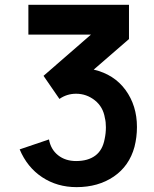

<svg xmlns="http://www.w3.org/2000/svg" viewBox="-20 -769 646 805"><path d="M372.9 -477.1Q458.3 -457.3 506.3 -391.7Q554.2 -326 554.2 -236.5Q554.2 -193.8 543.8 -153.1Q521.9 -72.9 456.8 -28.6Q391.7 15.6 301 15.6Q219.8 15.6 156.8 -26Q93.8 -67.7 62.5 -142.7L185.4 -184.4Q192.7 -142.7 223.4 -118.2Q254.2 -93.8 299 -93.8Q349 -93.8 379.7 -116.7Q410.4 -139.6 418.8 -186.5Q424 -210.4 424 -235.4Q424 -258.3 419.8 -274Q412.5 -320.8 377.6 -348.4Q342.7 -376 299 -376Q260.4 -376 229.2 -354.2L162.5 -451L361.5 -624H99V-749H520.8V-605.2Z"/></svg>

Font: Vladivostok Bold
Style: Regular
Weight: 700
Width: 4
Designer: Michael Sharanda
Foundry: Michael Sharanda
Version: Version 1.005